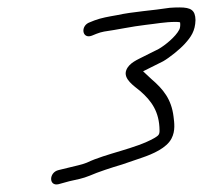

<svg xmlns="http://www.w3.org/2000/svg" viewBox="-20 -670 546 517"><path d="M227.4 -574 239.7 -579C246.4 -581.7 253.3 -583.7 260.3 -585C294.1 -589.7 335.9 -598.9 372 -603C400.7 -606.1 423.9 -611 453.1 -611C457.8 -611 461.7 -610.7 464.8 -610C466 -605 465.4 -594.3 462.6 -590C452.8 -570.9 424.2 -547.8 407 -538C398.9 -534 398.9 -534 390.9 -530C384 -526.7 376.7 -523 369 -519C350.3 -509.3 327.6 -500.9 320 -481C311 -457.3 341.7 -438.1 357.4 -425C388.2 -398.3 409.1 -368.9 409.6 -319C409.9 -306.5 405.7 -304.6 395.1 -298C344.7 -269.4 266.3 -257.1 213.8 -232C197.8 -225.6 183.9 -223.7 166.4 -219L137.6 -212C111.3 -205.9 110.8 -167.7 137.6 -174L166.7 -182C186.7 -186.4 203.2 -189.4 221.6 -197C244.1 -206.9 281.3 -219 308.5 -227L361.2 -245C392 -255.4 428.8 -271.6 441.8 -297C452.8 -317.7 449.2 -340.3 447.3 -356C441.6 -402.7 419.7 -429.7 387.8 -457L365.3 -478C384.3 -487.4 401.2 -496.2 419.3 -505C435.8 -514.4 463.8 -536.7 477.6 -552C494.2 -570.3 505.7 -586.6 506.4 -616C505.9 -642.7 494.1 -650 463.3 -650C454.7 -650 445.9 -649.7 437.1 -649C391.4 -641.7 338.2 -638.8 293.8 -629C272.4 -625.2 252.8 -622 234.2 -615L221.8 -610C195.7 -601.1 200.6 -563.7 227.4 -574Z"/></svg>

Font: Just Breathe
Style: Obl5
Weight: 400
Foundry: Cannot Into Space Fonts
Version: Version 0.72